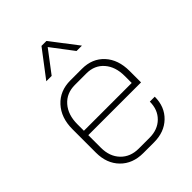

<svg xmlns="http://www.w3.org/2000/svg" viewBox="-211 -841 960 960"><g transform="rotate(-45 269.0 -361.5)"><path d="M68 -161V-327Q68 -408 113.5 -457.5Q159 -507 233 -507H315Q388 -507 432 -459Q476 -411 476 -331V-250H103V-161Q103 -99 139 -61.5Q175 -24 234 -24H310Q368 -24 403.5 -59Q439 -94 439 -151H474Q474 -80 428.5 -36Q383 8 310 8H234Q159 8 113.5 -38.5Q68 -85 68 -161ZM441 -281V-331Q441 -396 406.5 -435.5Q372 -475 315 -475H233Q174 -475 138.5 -434.5Q103 -394 103 -327V-281ZM253 -731H288L397 -589H359L271 -705L183 -589H145Z"/></g></svg>

Font: Bai Jamjuree ExtraLight
Style: Regular
Weight: 275
Designer: Katatrad Aksorn Co.,Ltd.
Foundry: Cadson Demak Co.,Ltd.
Version: Version 1.000; ttfautohint (v1.6)